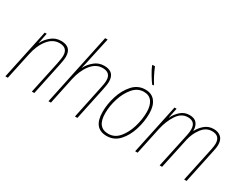

<svg xmlns="http://www.w3.org/2000/svg" viewBox="-83 -1257 2232 1759"><g transform="rotate(30 1033.5 -377.5)"><path d="M19 0H45L105 -281Q126 -383 177 -447.5Q228 -512 298 -512Q384 -512 384 -429Q384 -410 380 -387.5Q376 -365 372 -342L299 0H325L396 -336Q401 -360 405.5 -386.5Q410 -413 410 -432Q410 -537 302 -537Q242 -537 198 -500Q154 -463 133 -419H131L152 -527H131Z M475 0H501L560 -281Q582 -383 633 -447.5Q684 -512 754 -512Q840 -512 840 -429Q840 -410 836 -387.5Q832 -365 827 -342L755 0H781L852 -336Q857 -360 861.5 -386.5Q866 -413 866 -432Q866 -537 757 -537Q698 -537 654 -500Q610 -463 588 -419H586Q602 -479 614 -540L662 -760H636Z M1095 10Q1172 10 1225 -47.5Q1278 -105 1305 -191.5Q1332 -278 1332 -363Q1332 -445 1296 -491Q1260 -537 1193 -537Q1115 -537 1061.5 -478.5Q1008 -420 980.5 -334Q953 -248 953 -165Q953 10 1095 10ZM1097 -15Q980 -15 980 -165Q980 -242 1005.5 -322Q1031 -402 1078 -457Q1125 -512 1191 -512Q1248 -512 1276.5 -472Q1305 -432 1305 -364Q1305 -286 1281 -205.5Q1257 -125 1211 -70Q1165 -15 1097 -15ZM1222 -606H1236V-616Q1217 -645 1196.5 -685Q1176 -725 1160 -765H1134V-756Q1147 -724 1174 -679Q1201 -634 1222 -606Z M1392 0H1418L1478 -283Q1497 -373 1542 -442.5Q1587 -512 1656 -512Q1737 -512 1737 -429Q1737 -418 1735.5 -401Q1734 -384 1730 -368L1651 0H1677L1747 -327Q1763 -398 1806 -455Q1849 -512 1912 -512Q1996 -512 1996 -427Q1996 -406 1988 -366L1910 0H1936L2013 -364Q2022 -402 2022 -431Q2022 -484 1992.5 -510.5Q1963 -537 1916 -537Q1860 -537 1820.5 -502.5Q1781 -468 1761 -427H1760Q1761 -477 1737 -507Q1713 -537 1660 -537Q1605 -537 1566 -501.5Q1527 -466 1507 -422H1505L1526 -527H1504Z"/></g></svg>

Font: Noto Sans UI SemiCondensed Thin
Style: Italic
Weight: 250
Width: 4
Italic angle: -12°
Designer: Monotype Design Team
Foundry: Monotype Imaging Inc.
Version: Version 1.901